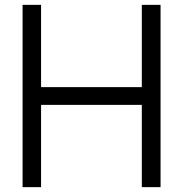

<svg xmlns="http://www.w3.org/2000/svg" viewBox="-20 -770 754 790"><path d="M563.5 -750V-411.5H149V-750H72.9V0H149V-338.5H563.5V0H640.6V-750Z"/></svg>

Font: Manrope3
Style: Regular
Weight: 400
Width: 4
Designer: Mikhail Sharanda
Foundry: Mikhail Sharanda
Version: Version 3.000;PS 003.000;hotconv 1.0.88;makeotf.lib2.5.64775